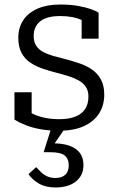

<svg xmlns="http://www.w3.org/2000/svg" viewBox="-20 -567 524 849"><path d="M371 -140Q371 -166 359.5 -183Q348 -200 328.5 -211Q309 -222 283.5 -230Q258 -238 231 -245Q199 -253 168.5 -263.5Q138 -274 113.5 -290.5Q89 -307 75 -333.5Q61 -360 61 -400Q61 -445 83 -478Q105 -511 146.5 -529Q188 -547 246 -547Q291 -547 324.5 -541Q358 -535 381 -527Q404 -519 416 -511V-396H341V-495Q349 -494 355 -491Q361 -488 365 -483.5Q369 -479 371 -471.5Q373 -464 373 -455Q361 -469 342 -478Q323 -487 299 -491.5Q275 -496 246 -496Q186 -496 157.5 -472.5Q129 -449 129 -408Q129 -382 140 -365Q151 -348 170.5 -337.5Q190 -327 216 -319.5Q242 -312 271 -305Q302 -297 332.5 -286.5Q363 -276 387.5 -259Q412 -242 426.5 -215Q441 -188 441 -148Q441 -102 418.5 -66Q396 -30 351.5 -9.5Q307 11 242 11Q197 11 160 4.5Q123 -2 94 -13.5Q65 -25 44 -38V-159H120V-29Q108 -35 101 -42.5Q94 -50 91 -57Q88 -64 87.5 -72Q87 -80 88 -87Q105 -73 127.5 -62.5Q150 -52 179 -46Q208 -40 242 -40Q285 -40 313.5 -51.5Q342 -63 356.5 -85Q371 -107 371 -140ZM271 -5 212 81 209 67Q253 66 284.5 76.5Q316 87 332.5 108.5Q349 130 349 162Q349 189 339 207.5Q329 226 311.5 238.5Q294 251 272 256.5Q250 262 226 262Q182 262 152.5 245Q123 228 106 203L140 172Q149 182 160.5 193.5Q172 205 188 212.5Q204 220 225 220Q253 220 268.5 206Q284 192 284 164Q284 135 266 120.5Q248 106 201 106H173L208 -5Z"/></svg>

Font: Roboto Serif SemiCondensed Light
Style: Regular
Weight: 300
Width: 4
Designer: Greg Gazdowicz
Foundry: Commercial Type
Version: Version 1.007